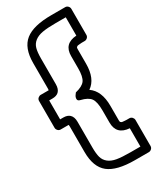

<svg xmlns="http://www.w3.org/2000/svg" viewBox="-252 -836 867 1055"><g transform="rotate(-30 181.5 -309.0)"><path d="M-22 -224.1V-394Q-22 -404.8 -14.2 -411.9Q-6.3 -418.9 2.9 -418.9H47.9H53.2Q53.2 -419.4 53.7 -422.6Q54.2 -425.8 54.2 -428.2V-590.8Q54.2 -686.5 106 -727.8Q157.7 -769 272 -769H359.9Q370.6 -769 377.7 -761.2Q384.8 -753.4 384.8 -744.1V-579.1Q384.8 -568.4 377 -561.3Q369.1 -554.2 359.9 -554.2Q349.1 -554.2 341.6 -554.2Q334 -554.2 327.9 -553.2Q321.8 -552.2 317.9 -552.2Q314 -552.2 311 -549.8Q308.1 -547.4 306.9 -546.9Q305.7 -546.4 304.9 -542Q304.2 -537.6 304.2 -536.4Q304.2 -535.2 304.2 -528.8Q304.2 -522.5 304.2 -520V-442.9Q304.2 -347.2 248 -309.1Q304.2 -270.5 304.2 -174.8V-98.1Q304.2 -95.7 304.2 -89.4Q304.2 -83 304.2 -81.8Q304.2 -80.6 304.9 -76.2Q305.7 -71.8 306.9 -71.3Q308.1 -70.8 311 -68.4Q314 -65.9 317.9 -65.9Q321.8 -65.9 327.9 -64.9Q334 -64 341.6 -64Q349.1 -64 359.9 -64Q370.6 -64 377.7 -56.2Q384.8 -48.3 384.8 -39.1V126Q384.8 136.7 377 143.8Q369.1 150.9 359.9 150.9H272Q157.2 150.9 105.7 109.9Q54.2 68.8 54.2 -26.9V-189.9Q54.2 -192.4 53.7 -195.8L53.2 -199.2H47.9H2.9Q-7.8 -199.2 -14.9 -207Q-22 -214.8 -22 -224.1ZM27.8 -249H47.9Q73.7 -249 87.9 -235.8Q104 -220.7 104 -189.9V-26.9Q104 12.7 110.4 35.9Q116.7 59.1 136 74.7Q155.3 90.3 186.8 95.7Q218.3 101.1 272 101.1H335V-15.1Q253.9 -21 253.9 -98.1V-174.8Q253.9 -229.5 238 -252Q222.2 -274.4 176.8 -285.2Q161.1 -288.6 161.1 -300.8Q161.1 -313 168.9 -323.2L176.8 -334Q222.2 -344.7 238 -366.7Q253.9 -388.7 253.9 -442.9V-520Q253.9 -597.7 335 -603V-719.2H272Q218.3 -719.2 186.8 -713.6Q155.3 -708 136 -692.6Q116.7 -677.2 110.4 -653.8Q104 -630.4 104 -590.8V-428.2Q104 -397 87.9 -381.8Q74.2 -369.1 47.9 -369.1H27.8Z"/></g></svg>

Font: Trueno Black Outline
Style: Regular
Weight: 900
Width: 6
Designer: Julieta Ulanovsky
Foundry: Julieta Ulanovsky
Version: Version 3.001b | FøM Fix